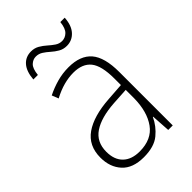

<svg xmlns="http://www.w3.org/2000/svg" viewBox="-216 -803 901 901"><g transform="rotate(-45 234.0 -353.0)"><path d="M238 -539Q316 -539 353.5 -495.5Q391 -452 391 -355V0H361L355 -94H353Q334 -52 296.5 -21Q259 10 190 10Q117 10 80.5 -30Q44 -70 44 -133Q44 -212 102 -252.5Q160 -293 267 -300L353 -306V-349Q353 -434 324.5 -469.5Q296 -505 236 -505Q204 -505 171 -496Q138 -487 102 -468L89 -501Q123 -518 160.5 -528.5Q198 -539 238 -539ZM270 -269Q180 -263 131.5 -230.5Q83 -198 83 -133Q83 -80 112.5 -51.5Q142 -23 195 -23Q275 -23 313.5 -76.5Q352 -130 353 -219V-274ZM81 -615Q85 -665 107.5 -690.5Q130 -716 166 -716Q189 -716 207 -705.5Q225 -695 240 -681.5Q255 -668 270.5 -657.5Q286 -647 304 -647Q325 -647 341 -662.5Q357 -678 361 -716H390Q387 -667 363 -641Q339 -615 304 -615Q281 -615 263 -625.5Q245 -636 230 -649.5Q215 -663 199.5 -673Q184 -683 165 -683Q146 -683 130.5 -668.5Q115 -654 111 -615Z"/></g></svg>

Font: Noto Sans Tamil SemiCondensed ExtraLight
Style: Regular
Weight: 200
Width: 4
Designer: Jelle Bosma - Monotype Design Team
Foundry: Monotype Imaging Inc.
Version: Version 2.004; ttfautohint (v1.8.4.7-5d5b)